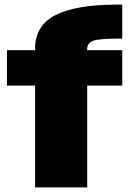

<svg xmlns="http://www.w3.org/2000/svg" viewBox="-20 -810 584 830"><path d="M131.5 0H357V-440H508.5V-593H356.5L357 -598.5Q357 -625 383.5 -634Q410 -643 491 -643H508.5V-790H485Q309.5 -790 220.5 -745Q131.5 -700 131.5 -598.5L133 -593H10V-440H131.5Z"/></svg>

Font: Anybody UltraCondensed Thin Black
Style: Regular
Weight: 900
Version: Version 1.111